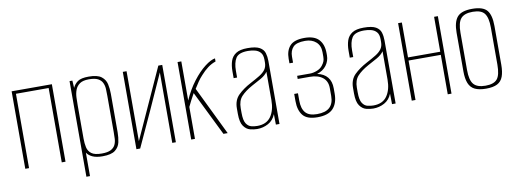

<svg xmlns="http://www.w3.org/2000/svg" viewBox="-53 -799 3267 1208"><g transform="rotate(-10 1580.5 -195.0)"><path d="M49 0V-495H306V0H282V-475H73V0Z M419 116V-495H437L440 -448Q450 -471 471.5 -486.5Q493 -502 542 -502Q598 -502 623 -482.5Q648 -463 654.5 -433.5Q661 -404 661 -372V-125Q661 -93 654.5 -62.5Q648 -32 623 -12.5Q598 7 542 7Q502 7 477.5 -4.5Q453 -16 442 -34V116ZM540 -11Q578 -11 598 -21.5Q618 -32 626.5 -49.5Q635 -67 636 -88.5Q637 -110 637 -132V-363Q637 -385 636 -406.5Q635 -428 626.5 -446Q618 -464 598 -474.5Q578 -485 540 -485Q502 -485 482 -471Q462 -457 453.5 -434.5Q445 -412 444 -385.5Q443 -359 443 -335V-123Q443 -93 448.5 -67.5Q454 -42 474.5 -26.5Q495 -11 540 -11Z M759 0V-494H783V-47L986 -494H1011V0H988V-450Q937 -337 886.5 -225Q836 -113 783 0Z M1109 0V-495H1133V-245Q1162 -311 1201 -362Q1240 -413 1279 -443Q1318 -473 1345 -477V-457Q1318 -448 1294 -430Q1270 -412 1248 -387Q1232 -370 1218.5 -350Q1205 -330 1192 -309L1342 0H1315L1175 -285Q1163 -264 1150.5 -239.5Q1138 -215 1133 -204V0Z M1530 7Q1509 7 1485 1Q1461 -5 1443.5 -29.5Q1426 -54 1426 -108V-143Q1426 -196 1458 -227.5Q1490 -259 1539 -285Q1575 -304 1599.5 -319Q1624 -334 1637 -352Q1650 -370 1650 -397V-414Q1650 -445 1636.5 -460.5Q1623 -476 1601.5 -481.5Q1580 -487 1557 -487Q1498 -487 1479.5 -458Q1461 -429 1461 -376V-334H1439V-378Q1439 -415 1448.5 -443.5Q1458 -472 1483.5 -488.5Q1509 -505 1557 -505Q1610 -505 1634.5 -491Q1659 -477 1666 -453.5Q1673 -430 1673 -403V0H1650L1649 -67Q1634 -29 1601 -11Q1568 7 1530 7ZM1534 -12Q1593 -12 1621 -52Q1649 -92 1649 -157V-338Q1635 -317 1605.5 -300Q1576 -283 1545 -267Q1500 -242 1475 -215Q1450 -188 1450 -140V-110Q1450 -62 1463.5 -41.5Q1477 -21 1497 -16.5Q1517 -12 1534 -12Z M1917 0Q1850 0 1823.5 -33Q1797 -66 1797 -124V-170H1821V-123Q1821 -72 1843.5 -46Q1866 -20 1917 -20Q1972 -20 1998 -44.5Q2024 -69 2024 -117V-167Q2024 -212 1994 -235.5Q1964 -259 1911 -259H1835V-279H1917Q1938 -279 1961.5 -288Q1985 -297 1998 -314Q2009 -328 2013.5 -340Q2018 -352 2018 -369V-398Q2018 -440 1991.5 -463.5Q1965 -487 1922 -487Q1866 -487 1845 -464Q1824 -441 1824 -404V-365H1801V-394Q1801 -446 1828 -476Q1855 -506 1921 -506Q1984 -506 2013 -474.5Q2042 -443 2042 -387V-373Q2042 -338 2021 -309.5Q2000 -281 1961 -269Q2004 -260 2026 -233Q2048 -206 2048 -162V-128Q2048 -67 2017 -33.5Q1986 0 1917 0Z M2272 7Q2251 7 2227 1Q2203 -5 2185.5 -29.5Q2168 -54 2168 -108V-143Q2168 -196 2200 -227.5Q2232 -259 2281 -285Q2317 -304 2341.5 -319Q2366 -334 2379 -352Q2392 -370 2392 -397V-414Q2392 -445 2378.5 -460.5Q2365 -476 2343.5 -481.5Q2322 -487 2299 -487Q2240 -487 2221.5 -458Q2203 -429 2203 -376V-334H2181V-378Q2181 -415 2190.5 -443.5Q2200 -472 2225.5 -488.5Q2251 -505 2299 -505Q2352 -505 2376.5 -491Q2401 -477 2408 -453.5Q2415 -430 2415 -403V0H2392L2391 -67Q2376 -29 2343 -11Q2310 7 2272 7ZM2276 -12Q2335 -12 2363 -52Q2391 -92 2391 -157V-338Q2377 -317 2347.5 -300Q2318 -283 2287 -267Q2242 -242 2217 -215Q2192 -188 2192 -140V-110Q2192 -62 2205.5 -41.5Q2219 -21 2239 -16.5Q2259 -12 2276 -12Z M2518 0V-495H2542V-272H2748V-495H2772V0H2748V-252H2542V0Z M2992 7Q2948 7 2921 -6Q2894 -19 2882 -48.5Q2870 -78 2870 -125V-372Q2870 -440 2896.5 -471.5Q2923 -503 2992 -503Q3061 -503 3086.5 -472.5Q3112 -442 3112 -372V-125Q3112 -79 3101 -49.5Q3090 -20 3064 -6.5Q3038 7 2992 7ZM2992 -12Q3045 -12 3066.5 -37.5Q3088 -63 3088 -130V-367Q3088 -429 3067.5 -456.5Q3047 -484 2992 -484Q2939 -484 2916.5 -458Q2894 -432 2894 -367V-130Q2894 -64 2916.5 -38Q2939 -12 2992 -12Z"/></g></svg>

Font: Alumni Sans Thin
Style: Regular
Weight: 100
Designer: Robert E. Leuschke
Foundry: Robert E. Leuschke
Version: Version 1.018